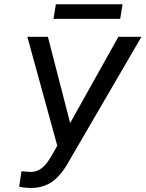

<svg xmlns="http://www.w3.org/2000/svg" viewBox="-20 -887 696 918"><path d="M565.9 -866.7H247.1L235.8 -796.9H554.7ZM209 -710.9H110.8L253.9 -190.4L225.6 -140.6L208 -113.3C185.5 -81.1 158.2 -64.9 126 -64.9L82.5 -67.9L71.8 6.3C86.9 9.3 104.5 11.2 124 11.7C125.5 11.7 126.5 11.7 127.9 11.7C166 11.7 199.2 2 228 -17.1C256.8 -36.6 284.7 -70.3 311 -118.2L656.2 -710.9H545.9L315.4 -298.8Z"/></svg>

Font: Roboto
Style: Italic
Weight: 400
Italic angle: -12°
Designer: Google
Version: Version 2.137; 2017